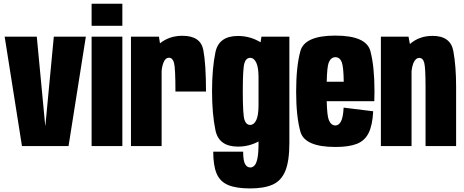

<svg xmlns="http://www.w3.org/2000/svg" viewBox="-20 -798 2535 1049"><path d="M100 0 5.5 -597.5H181L227 -112.5H228L274 -597.5H449L354.5 0Z M480.5 0V-597.5H648.5V0ZM480.5 -777.5H648.5V-657H480.5Z M938.5 -298Q938.5 -426 930.8 -454.2Q923 -482.5 904 -482.5Q883 -482.5 873 -455.5Q864.5 -433 863 -408.5V0H695.5V-597.5H848.5L854 -561.5Q905.5 -602.5 976.5 -602.5Q1076 -602.5 1090.8 -525Q1105.5 -447.5 1105.5 -298Z M1347 231.5Q1270.5 231.5 1226.2 212.8Q1182 194 1163.5 150.2Q1145 106.5 1145 30.5H1308.5Q1308.5 79 1318.8 98Q1329 117 1348 117Q1360 117 1370.2 106.5Q1380.5 96 1386.5 67.5Q1392.5 39 1392.5 -15.5V-25Q1340.5 3 1280 3Q1175.5 3 1157 -86.8Q1138.5 -176.5 1138.5 -300Q1138.5 -423.5 1157 -512.5Q1175.5 -601.5 1280 -601.5Q1347 -601.5 1403.5 -567L1408.5 -597.5H1561V-17.5Q1561 82 1538.8 136Q1516.5 190 1469.2 210.8Q1422 231.5 1347 231.5ZM1392.5 -379Q1392 -431 1380 -456Q1367.5 -482 1347 -482Q1324.5 -482 1315.5 -453.5Q1306.5 -425 1306.5 -299.5Q1306.5 -172.5 1315.5 -144Q1324.5 -115.5 1347 -115.5Q1367.5 -115.5 1380 -141.5Q1392 -166.5 1392.5 -220Z M1813 5Q1644.5 5 1621.2 -78.8Q1598 -162.5 1598 -297Q1598 -434.5 1621.2 -519Q1644.5 -603.5 1812 -603.5Q1981.5 -603.5 2003.8 -518.5Q2026 -433.5 2026 -300.5Q2026 -270 2025 -245H1765Q1767 -165.5 1776.5 -142.5Q1788.5 -112.5 1813 -112.5Q1830.5 -112.5 1842.5 -133.8Q1854.5 -155 1857.5 -210L2019 -190Q2015 -113.5 1993.8 -71Q1972.5 -28.5 1928.8 -11.8Q1885 5 1813 5ZM1765 -351.5H1858Q1857 -431.5 1847.5 -457.5Q1837 -485.5 1812.5 -485.5Q1788 -485.5 1776 -456Q1767 -433.5 1765 -351.5Z M2061 0V-597.5H2212L2219.5 -557.5Q2270.5 -602 2343.5 -602Q2442 -602 2457 -518.2Q2472 -434.5 2472 -326V0H2305V-321.5Q2305 -427 2298 -454.2Q2291 -481.5 2271 -481.5Q2250 -481.5 2238 -452Q2231.5 -435.5 2228.5 -410V0Z"/></svg>

Font: Anybody Condensed ExtraBold
Style: Regular
Weight: 800
Width: 3
Designer: Tyler Finck
Foundry: Etcetera Type Company
Version: Version 1.010; ttfautohint (v1.8.3) -l 8 -r 50 -G 200 -x 14 